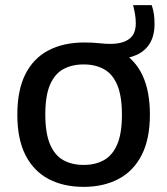

<svg xmlns="http://www.w3.org/2000/svg" viewBox="-20 -718 652 748"><path d="M306 10Q227.5 10 169.5 -20.5Q111.5 -51 79.5 -113.2Q47.5 -175.5 47.5 -271.5Q47.5 -367 79 -429.2Q110.5 -491.5 169.2 -522Q228 -552.5 308.5 -552.5Q340.5 -552.5 365.2 -549.8Q390 -547 409 -547Q456.5 -547 482.8 -565.8Q509 -584.5 509 -627.5Q509 -645.5 506.2 -662Q503.5 -678.5 498.5 -698H571Q577.5 -679 579.8 -661.8Q582 -644.5 582 -624Q582 -579.5 563.8 -549.2Q545.5 -519 511.5 -503.8Q477.5 -488.5 430.5 -488.5L448 -519Q564 -454 564 -272Q564 -176.5 532 -114Q500 -51.5 441.8 -20.8Q383.5 10 306 10ZM306 -75.5Q352 -75.5 385.5 -94.5Q419 -113.5 437 -156.2Q455 -199 455 -271Q455 -343.5 437 -386.5Q419 -429.5 385.5 -448.2Q352 -467 306 -467Q259.5 -467 226 -448.2Q192.5 -429.5 174.5 -387Q156.5 -344.5 156.5 -272.5Q156.5 -200 174.5 -156.8Q192.5 -113.5 226 -94.5Q259.5 -75.5 306 -75.5Z"/></svg>

Font: Encode Sans SemiExpanded Medium
Style: Regular
Weight: 500
Width: 6
Designer: Multiple Designers
Foundry: Impallari Type
Version: Version 3.002